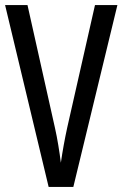

<svg xmlns="http://www.w3.org/2000/svg" viewBox="-20 -734 481 754"><path d="M441 -714 268 0H171L0 -714H88L196 -231Q203 -200 209 -163.5Q215 -127 219 -95Q229 -164 244 -233L353 -714Z"/></svg>

Font: Noto Sans Ethiopic ExtraCondensed
Style: Regular
Weight: 400
Width: 2
Designer: Monotype Design Team
Foundry: Monotype Imaging Inc.
Version: Version 2.102; ttfautohint (v1.8.4.7-5d5b)